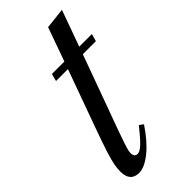

<svg xmlns="http://www.w3.org/2000/svg" viewBox="-223 -725 780 780"><g transform="rotate(-45 166.5 -335.0)"><path d="M70.5 10.5Q19.5 10.5 19.5 -48Q19.5 -64.5 23.2 -85.2Q27 -106 39.2 -144.5Q51.5 -183 76.5 -252L163.5 -492.5H95L103.5 -524.5H175L227 -670L316.5 -680L260.5 -524.5H333L324 -492.5H249L179.5 -301.5Q152 -227 136.2 -183.2Q120.5 -139.5 113.2 -117.5Q106 -95.5 104 -86.5Q102 -77.5 102 -72Q102 -48.5 120.5 -48.5Q133.5 -48.5 153.2 -67.2Q173 -86 206.5 -128L223.5 -115.5Q183.5 -55.5 142.5 -22.5Q101.5 10.5 70.5 10.5Z"/></g></svg>

Font: Libre Caslon Condensed
Style: Italic
Weight: 400
Italic angle: -22.583°
Designer: Pablo Impallari, Rodrigo Fuenzalida, Katja Schimmel, Ertekin Erdin
Foundry: Pablo Impallari, Rodrigo Fuenzalida
Version: Version 2.000;gftools[0.9.33]